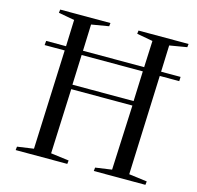

<svg xmlns="http://www.w3.org/2000/svg" viewBox="-106 -841 975 952"><g transform="rotate(15 381.5 -365.0)"><path d="M55 0 57 -18 141 -30 162 -540H59L61 -562H163L168 -698L86 -713L88 -730H346L344 -713L255 -698L250 -562H564L570 -698L488 -713L490 -730H747L745 -713L656 -698L651 -562H751L750 -540H650L630 -30L723 -18L721 0H456L458 -18L542 -30L557 -363H243L229 -30L322 -18L320 0ZM243 -386H557L563 -540H249Z"/></g></svg>

Font: Literata 72pt
Style: Italic
Weight: 400
Italic angle: -2°
Designer: Latin by Veronika Burian and Jose Scaglione. Greek by Irene Vlachou. Cyrillic by Vera Evstafieva
Foundry: TypeTogether
Version: Version 3.002